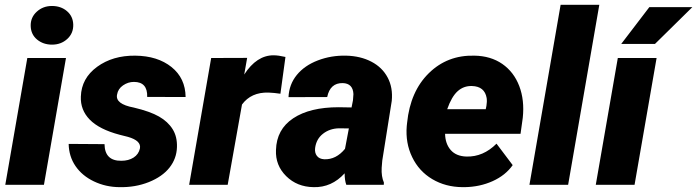

<svg xmlns="http://www.w3.org/2000/svg" viewBox="-20 -770 2905 800"><path d="M163.1 0H2L93.8 -528.3H254.9ZM107.9 -661.6Q106.9 -697.3 133.1 -721.2Q159.2 -745.1 196.3 -745.1Q233.9 -745.1 259 -723.6Q284.2 -702.1 285.2 -667.5Q286.1 -631.3 260.3 -607.7Q234.4 -584 196.8 -584Q160.2 -584 134.5 -605.2Q108.9 -626.5 107.9 -661.6Z M563 -151.4Q569.3 -183.6 513.2 -199.7L478.5 -208.5Q393.6 -231 354 -271.5Q314.5 -312 316.9 -367.7Q319.3 -443.8 384.5 -491.5Q449.7 -539.1 543.5 -538.1Q636.7 -537.1 694.6 -490.7Q752.4 -444.3 753.4 -365.7L593.3 -366.2Q595.2 -428.7 538.1 -428.7Q513.7 -428.7 492.7 -414.3Q471.7 -399.9 467.8 -376Q459.5 -336.4 537.6 -321.8Q605.5 -305.7 642.6 -284.4Q679.7 -263.2 699.2 -231.9Q718.8 -200.7 717.3 -156.7Q715.8 -108.9 686 -71.3Q656.2 -33.7 599.9 -11.2Q543.5 11.2 477.5 9.8Q420.4 9.3 371.3 -14.2Q322.3 -37.6 294.7 -77.9Q267.1 -118.2 266.1 -170.4L415.5 -169.4Q416.5 -99.1 485.8 -100.1Q515.6 -100.1 536.6 -113.5Q557.6 -127 563 -151.4Z M1148.4 -379.4Q1122.6 -383.3 1098.6 -384.3Q1026.4 -386.2 988.3 -334.5L928.7 0H768.1L859.9 -528.3L1009.8 -528.8L997.6 -459.5Q1049.3 -539.6 1119.6 -539.6Q1139.6 -539.6 1169.4 -532.7Z M1422.9 0Q1416 -19 1416 -47.9Q1361.8 11.7 1286.6 9.8Q1217.8 8.8 1172.4 -36.1Q1127 -81.1 1129.9 -145Q1132.3 -231 1201.7 -277.1Q1271 -323.2 1391.1 -323.2L1444.8 -322.3L1450.7 -352.1L1452.6 -377.9Q1450.7 -422.4 1408.2 -423.8Q1355.5 -424.8 1343.3 -365.7L1182.1 -365.2Q1184.6 -418.5 1216.8 -457.8Q1249 -497.1 1304.4 -518.3Q1359.9 -539.6 1422.4 -538.1Q1482.4 -536.6 1527.6 -512.9Q1572.8 -489.3 1595.2 -447Q1617.7 -404.8 1612.3 -349.6L1572.8 -101.1L1570.3 -70.8Q1568.4 -34.7 1579.6 -9.3L1579.1 0ZM1331.1 -106.4Q1380.4 -104.5 1417.5 -149.9L1433.6 -234.9L1392.1 -235.4Q1353.5 -234.4 1325.7 -212.6Q1297.9 -190.9 1293 -153.3Q1290.5 -133.3 1300.5 -120.4Q1310.5 -107.4 1331.1 -106.4Z M1907.2 9.8Q1836.4 9.3 1781 -23.7Q1725.6 -56.6 1697.3 -115.5Q1668.9 -174.3 1674.8 -245.1L1676.3 -258.8Q1689.5 -389.2 1766.8 -465.1Q1844.2 -541 1956.5 -538.1Q2024.4 -537.1 2072.8 -503.7Q2121.1 -470.2 2143.6 -411.4Q2166 -352.5 2158.2 -279.3L2148.9 -212.4H1834.5Q1835.4 -170.9 1857.9 -145Q1880.4 -119.1 1923.3 -117.7Q1993.2 -115.7 2048.8 -171.4L2116.2 -82Q2086.4 -39.6 2033 -15.4Q1979.5 8.8 1916 9.8ZM1946.3 -411.6Q1912.1 -412.6 1887 -390.1Q1861.8 -367.7 1843.3 -314.9H2003.9L2006.8 -329.1Q2009.8 -346.2 2007.8 -361.3Q1999.5 -410.2 1946.3 -411.6Z M2347.2 0H2186L2315.9 -750H2477.1Z M2624 0H2462.4L2554.2 -528.3H2715.8ZM2685.5 -740.2H2864.7L2709 -586.9H2568.4Z"/></svg>

Font: TypoPRO Roboto
Style: Italic
Weight: 900
Italic angle: -12°
Designer: Google
Version: Version 2.136; 2016